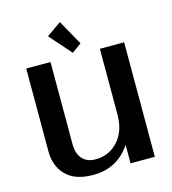

<svg xmlns="http://www.w3.org/2000/svg" viewBox="-137 -1073 1069 1194"><g transform="rotate(-15 398.0 -476.0)"><path d="M359.9 -961.9 449.7 -801.3 388.2 -756.8 265.6 -896ZM713.4 0H557.1V-119.1Q472.2 9.8 315.9 9.8Q193.4 9.8 135.7 -55.2Q83 -112.8 83 -205.6V-737.3H239.3V-208.5Q239.3 -147.5 269 -114.3Q299.8 -80.1 353.5 -80.1Q447.8 -80.1 507.3 -153.3Q557.1 -214.4 557.1 -314.5V-737.3H713.4Z"/></g></svg>

Font: Klaudia
Style: Bold
Weight: 700
Designer: Wojciech Kalinowski "wmk69" (wmk69@o2.pl)
Foundry: Wojciech Kalinowski "wmk69" (wmk69@o2.pl)
Version: Version 3.1.0; 2021-05-10